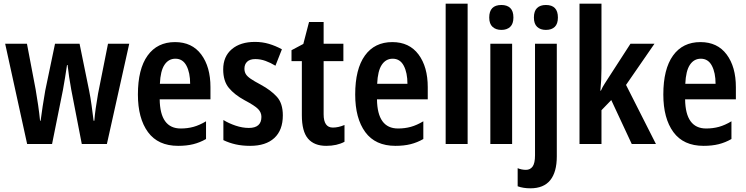

<svg xmlns="http://www.w3.org/2000/svg" viewBox="-20 -780 4042 1040"><path d="M423 0 366 -294Q360 -327 354.5 -363Q349 -399 346 -428H343Q338 -396 332.5 -360Q327 -324 321 -293L262 0H127L8 -543H126L173 -296Q180 -256 186.5 -211Q193 -166 197 -126H200Q204 -160 211 -203.5Q218 -247 225 -289L278 -543H411L463 -288Q470 -254 476 -210Q482 -166 487 -126H491Q493 -155 498.5 -193.5Q504 -232 511 -272L565 -543H680L559 0Z M928 -552Q1020 -552 1070 -485Q1120 -418 1120 -308V-242H845Q847 -84 959 -84Q996 -84 1028.5 -93Q1061 -102 1096 -123V-27Q1063 -8 1027 1Q991 10 945 10Q836 10 781.5 -64.5Q727 -139 727 -268Q727 -406 779.5 -479Q832 -552 928 -552ZM930 -462Q893 -462 871 -429Q849 -396 846 -326H1010Q1010 -386 990 -424Q970 -462 930 -462Z M1512 -155Q1512 -75 1466 -32.5Q1420 10 1335 10Q1292 10 1256.5 2Q1221 -6 1190 -21V-130Q1219 -112 1256 -99.5Q1293 -87 1328 -87Q1396 -87 1396 -147Q1396 -171 1378 -189.5Q1360 -208 1305 -237Q1250 -267 1219.5 -304Q1189 -341 1189 -404Q1189 -474 1235.5 -513.5Q1282 -553 1361 -553Q1401 -553 1436.5 -542.5Q1472 -532 1507 -513L1472 -424Q1446 -440 1418.5 -450Q1391 -460 1363 -460Q1334 -460 1319 -446Q1304 -432 1304 -408Q1304 -392 1311 -379.5Q1318 -367 1337.5 -353.5Q1357 -340 1393 -321Q1448 -291 1480 -255.5Q1512 -220 1512 -155Z M1783 -89Q1813 -89 1846 -103V-12Q1805 10 1747 10Q1682 10 1648.5 -29Q1615 -68 1615 -156V-449H1559V-508L1623 -542L1654 -661H1733V-543H1840V-449H1733V-161Q1733 -89 1783 -89Z M2105 -552Q2197 -552 2247 -485Q2297 -418 2297 -308V-242H2022Q2024 -84 2136 -84Q2173 -84 2205.5 -93Q2238 -102 2273 -123V-27Q2240 -8 2204 1Q2168 10 2122 10Q2013 10 1958.5 -64.5Q1904 -139 1904 -268Q1904 -406 1956.5 -479Q2009 -552 2105 -552ZM2107 -462Q2070 -462 2048 -429Q2026 -396 2023 -326H2187Q2187 -386 2167 -424Q2147 -462 2107 -462Z M2513 0H2394V-760H2513Z M2696 -753Q2727 -753 2744 -736.5Q2761 -720 2761 -685Q2761 -651 2743.5 -634.5Q2726 -618 2696 -618Q2666 -618 2648 -634.5Q2630 -651 2630 -685Q2630 -753 2696 -753ZM2754 -543V0H2636V-543Z M2872 -685Q2872 -720 2889 -736.5Q2906 -753 2937 -753Q3002 -753 3002 -685Q3002 -651 2985 -634.5Q2968 -618 2937 -618Q2907 -618 2889.5 -634.5Q2872 -651 2872 -685ZM2853 240Q2814 240 2784 229V131Q2806 140 2829 140Q2852 140 2865 122Q2878 104 2878 61V-543H2996V67Q2996 152 2960.5 196Q2925 240 2853 240Z M3238 -760V-408Q3238 -346 3232 -289H3235Q3243 -308 3255.5 -327Q3268 -346 3278 -362L3395 -543H3525L3371 -320L3533 0H3402L3291 -238L3238 -183V0H3119V-760Z M3774 -552Q3866 -552 3916 -485Q3966 -418 3966 -308V-242H3691Q3693 -84 3805 -84Q3842 -84 3874.5 -93Q3907 -102 3942 -123V-27Q3909 -8 3873 1Q3837 10 3791 10Q3682 10 3627.5 -64.5Q3573 -139 3573 -268Q3573 -406 3625.5 -479Q3678 -552 3774 -552ZM3776 -462Q3739 -462 3717 -429Q3695 -396 3692 -326H3856Q3856 -386 3836 -424Q3816 -462 3776 -462Z"/></svg>

Font: Noto Sans Disp Cond SemBd
Style: Regular
Weight: 600
Width: 3
Designer: Monotype Design Team
Foundry: Monotype Imaging Inc.
Version: Version 2.000;GOOG;noto-source:20170915:90ef993387c0; ttfaut